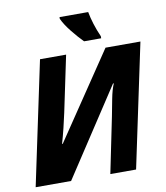

<svg xmlns="http://www.w3.org/2000/svg" viewBox="-98 -1012 948 1094"><g transform="rotate(-10 375.5 -465.5)"><path d="M19 0H224L556 -506L560 -505Q546 -473 535.5 -418.5Q525 -364 517 -322L451 0H600L751 -714H549L214 -217H210Q222 -258 233.5 -305Q245 -352 253 -390L321 -714H170ZM435 -771H534V-783Q517 -821 505 -859.5Q493 -898 487 -931H321V-921Q337 -886 371 -843.5Q405 -801 435 -771Z"/></g></svg>

Font: Noto Sans Display Extra
Style: Italic
Weight: 800
Italic angle: -12°
Designer: Monotype Design Team
Foundry: Monotype Imaging Inc.
Version: Version 1.900